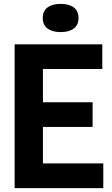

<svg xmlns="http://www.w3.org/2000/svg" viewBox="-20 -968 577 988"><path d="M55.3 0V-740H506.5V-612.9H200.9V-127.1H511.5V0ZM161.8 -314.9V-441.9H456.5V-314.9ZM292 -802.9Q249.8 -802.9 224.9 -821Q200 -839.2 200 -875.3Q200 -911.9 224.9 -930Q249.8 -948 292 -948Q334.7 -948 359.4 -930Q384.1 -911.9 384.1 -875.3Q384.1 -839.2 359.4 -821Q334.7 -802.9 292 -802.9Z"/></svg>

Font: Encode Sans Condensed Thin
Style: Regular
Weight: 100
Width: 3
Designer: Multiple Designers
Foundry: Impallari Type
Version: Version 3.002